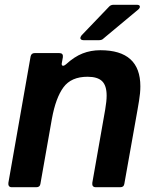

<svg xmlns="http://www.w3.org/2000/svg" viewBox="-20 -783 645 803"><path d="M149 -14Q147 0 132 0H29Q21 0 17.5 -5Q14 -10 15 -18L108 -547Q111 -561 125 -561H228Q245 -561 243 -544L239 -522L238 -516Q238 -508 244 -508Q249 -508 256 -514Q291 -546 325.5 -559.5Q360 -573 400 -573Q567 -573 567 -422Q567 -394 561.5 -361.5Q556 -329 555 -323L500 -14Q498 0 483 0H381Q364 0 366 -18L420 -325Q426 -360 426 -383Q426 -425 407 -443.5Q388 -462 346 -462Q278 -462 245.5 -418Q213 -374 197 -286ZM329 -615Q323 -615 319.5 -617.5Q316 -620 316 -624Q316 -628 321 -635L436 -755Q443 -763 455 -763H552Q565 -763 565 -755Q565 -749 558 -743L414 -623Q407 -615 395 -615Z"/></svg>

Font: Open Sauce Two
Style: Bold Italic
Weight: 700
Italic angle: -10°
Designer: Alfredo Marco Pradil
Foundry: Creative Sauce Fz LLC
Version: Version 1.477